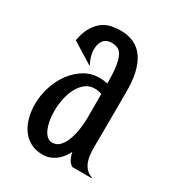

<svg xmlns="http://www.w3.org/2000/svg" viewBox="-130 -561 593 653"><g transform="rotate(30 166.5 -234.5)"><path d="M121.1 -328.1 38.1 -379.4Q44.4 -414.1 57.4 -434.8Q70.3 -455.6 86.2 -466.6Q102.1 -477.5 119.9 -481Q137.7 -484.4 154.8 -484.4Q215.3 -484.4 245.4 -440.9Q275.4 -397.5 274.9 -312.5Q274.9 -268.1 274.7 -235.6Q274.4 -203.1 274.4 -180.2Q274.4 -157.2 274.2 -142.3Q273.9 -127.4 273.9 -117.9Q273.9 -108.4 273.9 -102.5Q273.9 -96.7 273.9 -91.8Q273.9 -79.6 275.4 -65.9Q276.9 -52.2 281.5 -39.8Q286.1 -27.3 295.2 -17.3Q304.2 -7.3 319.3 -2.4V0H243.7Q232.4 -6.8 226.6 -18.6Q220.7 -30.3 217.8 -44.4Q214.8 -38.6 208.5 -28.6Q202.1 -18.6 191.9 -9Q181.6 0.5 167.2 7.3Q152.8 14.2 133.8 14.2Q106 14.2 85.7 2.9Q65.4 -8.3 52.2 -27.3Q39.1 -46.4 32.7 -71Q26.4 -95.7 26.4 -122.1Q26.4 -155.8 36.9 -189.2Q47.4 -222.7 66.7 -249.3Q85.9 -275.9 112.8 -292.5Q139.6 -309.1 172.9 -309.1Q189.5 -309.1 204.6 -305.7Q204.6 -344.7 201.2 -369.6Q197.8 -394.5 190.9 -408.7Q184.1 -422.9 173.6 -428Q163.1 -433.1 149.4 -433.1Q137.7 -433.1 129.6 -429.2Q121.6 -425.3 116.5 -418.5Q111.3 -411.6 109.1 -402.6Q106.9 -393.6 106.9 -383.3Q106.9 -369.6 111.1 -355.5Q115.2 -341.3 122.1 -329.6ZM142.1 -37.6Q160.6 -37.6 172.6 -51.5Q184.6 -65.4 191.7 -85.9Q198.7 -106.4 201.7 -129.6Q204.6 -152.8 204.6 -171.4V-264.6Q190.4 -269.5 176.3 -269.5Q156.7 -269.5 141.6 -258.1Q126.5 -246.6 116.2 -228Q106 -209.5 100.6 -185.1Q95.2 -160.6 95.2 -135.3Q95.2 -115.7 98.1 -98.1Q101.1 -80.6 106.9 -67.1Q112.8 -53.7 121.6 -45.7Q130.4 -37.6 142.1 -37.6Z"/></g></svg>

Font: Smythe
Style: Regular
Weight: 400
Version: Version 1.000